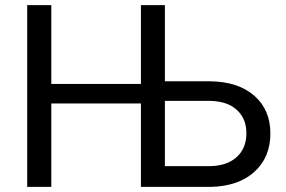

<svg xmlns="http://www.w3.org/2000/svg" viewBox="-20 -731 1120 751"><path d="M180.7 -402.8H531.2V-710.9H625V-413.1H801.8Q912.1 -411.6 974.9 -356.4Q1037.6 -301.3 1037.6 -209Q1037.6 -115.7 974.9 -58.8Q912.1 -2 803.2 0H531.2V-326.2H180.7V0H86.4V-710.9H180.7ZM625 -336.4V-81.1H796.4Q865.7 -81.1 904.8 -115.7Q943.8 -150.4 943.8 -210Q943.8 -266.6 906.7 -300.8Q869.6 -335 802.2 -336.4Z"/></svg>

Font: RobotoInd
Style: Regular
Weight: 400
Designer: Google
Version: Version 2.001101; 2014